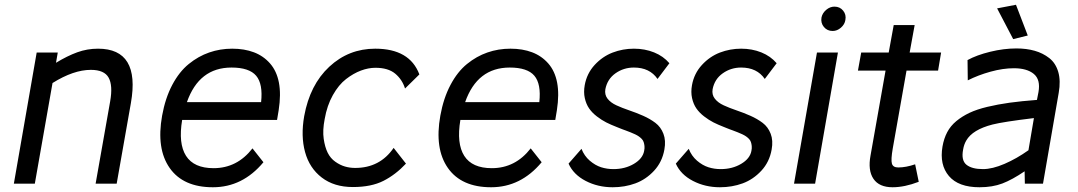

<svg xmlns="http://www.w3.org/2000/svg" viewBox="-20 -770 4521 805"><path d="M391.1 -565.9Q568.8 -565.9 528.8 -337.9L469.2 0H380.9L441.9 -345.2Q453.6 -411.6 435.5 -444.3Q417.5 -477.1 360.8 -477.1Q288.6 -477.1 200.2 -421.9L126 0H38.1L133.8 -549.8H222.2L214.8 -506.8Q262.2 -535.6 304 -550.8Q345.7 -565.9 391.1 -565.9Z M1148.4 -308.1 1141.6 -267.1H743.7Q727.1 -168 760 -116.5Q793 -64.9 875.5 -64.9Q974.1 -64.9 1038.6 -147.9L1084.5 -89.8Q997.1 15.1 872.6 15.1Q748 15.1 691.4 -65.7Q634.8 -146.5 659.7 -285.2Q672.9 -358.4 702.1 -413.8Q731.4 -469.2 771.5 -501.7Q811.5 -534.2 857.2 -550Q902.8 -565.9 953.6 -565.9Q1004.4 -565.9 1044.4 -550.8Q1084.5 -535.6 1112.3 -503.9Q1140.1 -472.2 1149.4 -423.6Q1158.7 -375 1148.4 -308.1ZM950.7 -486.8Q814.5 -486.8 763.7 -341.8H1074.7Q1083 -418 1054 -452.4Q1024.9 -486.8 950.7 -486.8Z M1553.2 -565.9Q1697.8 -565.9 1738.3 -458L1678.2 -398.9Q1666.5 -436.5 1637 -461.2Q1607.4 -485.8 1554.2 -485.8Q1524.4 -485.8 1493.2 -474.1Q1461.9 -462.4 1430.9 -438.5Q1399.9 -414.6 1375.5 -371.1Q1351.1 -327.6 1341.3 -271Q1332 -223.1 1337.2 -188Q1342.3 -152.8 1354 -129.4Q1365.7 -106 1386 -91.8Q1406.2 -77.6 1426.5 -71.8Q1446.8 -65.9 1469.2 -65.9Q1572.8 -65.9 1630.4 -149.9L1682.1 -84Q1638.7 -37.6 1587.6 -11.7Q1536.6 14.2 1459.5 14.2Q1380.9 14.2 1329.1 -25.6Q1277.3 -65.4 1259 -132.6Q1240.7 -199.7 1255.4 -283.2Q1279.3 -414.6 1360.6 -490.2Q1441.9 -565.9 1553.2 -565.9Z M2314.9 -308.1 2308.1 -267.1H1910.2Q1893.6 -168 1926.5 -116.5Q1959.5 -64.9 2042 -64.9Q2140.6 -64.9 2205.1 -147.9L2251 -89.8Q2163.6 15.1 2039.1 15.1Q1914.6 15.1 1857.9 -65.7Q1801.3 -146.5 1826.2 -285.2Q1839.4 -358.4 1868.7 -413.8Q1897.9 -469.2 1938 -501.7Q1978 -534.2 2023.7 -550Q2069.3 -565.9 2120.1 -565.9Q2170.9 -565.9 2210.9 -550.8Q2251 -535.6 2278.8 -503.9Q2306.6 -472.2 2315.9 -423.6Q2325.2 -375 2314.9 -308.1ZM2117.2 -486.8Q1981 -486.8 1930.2 -341.8H2241.2Q2249.5 -418 2220.5 -452.4Q2191.4 -486.8 2117.2 -486.8Z M2786.6 -504.9 2736.8 -439Q2704.1 -486.8 2637.7 -486.8Q2594.7 -486.8 2560.5 -462.6Q2526.4 -438.5 2518.1 -396Q2514.2 -373 2527.3 -356.2Q2540.5 -339.4 2564.5 -328.4Q2588.4 -317.4 2617.9 -307.4Q2647.5 -297.4 2676.3 -284.7Q2705.1 -272 2727.8 -254.9Q2750.5 -237.8 2761.5 -209.2Q2772.5 -180.7 2765.6 -143.1Q2756.3 -90.8 2722.4 -54.2Q2688.5 -17.6 2644 -1.2Q2599.6 15.1 2548.8 15.1Q2486.8 15.1 2435.5 -11.5Q2384.3 -38.1 2363.8 -84L2418 -146Q2429.7 -116.2 2452.6 -96.4Q2475.6 -76.7 2500.2 -68.8Q2524.9 -61 2551.8 -61Q2600.6 -61 2637.7 -83Q2674.8 -105 2680.7 -137.2Q2683.1 -148.4 2682.1 -157.7Q2681.2 -167 2678.7 -174.3Q2676.3 -181.6 2670.7 -187.5Q2665 -193.4 2658.4 -198Q2651.9 -202.6 2642.6 -207Q2633.3 -211.4 2623.8 -215.1Q2614.3 -218.8 2603 -223.1Q2594.7 -226.1 2590.1 -227.8Q2585.4 -229.5 2578.4 -232.4Q2571.3 -235.4 2564.9 -237.8Q2541 -247.1 2521.7 -256.8Q2502.4 -266.6 2482.4 -282Q2462.4 -297.4 2450 -315.4Q2437.5 -333.5 2431.9 -358.6Q2426.3 -383.8 2431.6 -413.1Q2440.4 -461.9 2473.1 -497.6Q2505.9 -533.2 2548.6 -549.6Q2591.3 -565.9 2637.7 -565.9Q2683.6 -565.9 2722.4 -550.3Q2761.2 -534.7 2786.6 -504.9Z M3236.3 -504.9 3186.5 -439Q3153.8 -486.8 3087.4 -486.8Q3044.4 -486.8 3010.3 -462.6Q2976.1 -438.5 2967.8 -396Q2963.9 -373 2977.1 -356.2Q2990.2 -339.4 3014.2 -328.4Q3038.1 -317.4 3067.6 -307.4Q3097.2 -297.4 3126 -284.7Q3154.8 -272 3177.5 -254.9Q3200.2 -237.8 3211.2 -209.2Q3222.2 -180.7 3215.3 -143.1Q3206.1 -90.8 3172.1 -54.2Q3138.2 -17.6 3093.8 -1.2Q3049.3 15.1 2998.5 15.1Q2936.5 15.1 2885.3 -11.5Q2834 -38.1 2813.5 -84L2867.7 -146Q2879.4 -116.2 2902.3 -96.4Q2925.3 -76.7 2950 -68.8Q2974.6 -61 3001.5 -61Q3050.3 -61 3087.4 -83Q3124.5 -105 3130.4 -137.2Q3132.8 -148.4 3131.8 -157.7Q3130.9 -167 3128.4 -174.3Q3126 -181.6 3120.4 -187.5Q3114.7 -193.4 3108.2 -198Q3101.6 -202.6 3092.3 -207Q3083 -211.4 3073.5 -215.1Q3064 -218.8 3052.7 -223.1Q3044.4 -226.1 3039.8 -227.8Q3035.2 -229.5 3028.1 -232.4Q3021 -235.4 3014.6 -237.8Q2990.7 -247.1 2971.4 -256.8Q2952.1 -266.6 2932.1 -282Q2912.1 -297.4 2899.7 -315.4Q2887.2 -333.5 2881.6 -358.6Q2876 -383.8 2881.3 -413.1Q2890.1 -461.9 2922.9 -497.6Q2955.6 -533.2 2998.3 -549.6Q3041 -565.9 3087.4 -565.9Q3133.3 -565.9 3172.1 -550.3Q3210.9 -534.7 3236.3 -504.9Z M3478.5 -742.2Q3501.5 -742.2 3515.1 -725.3Q3528.8 -708.5 3524.4 -686Q3521.5 -667.5 3505.6 -653.8Q3489.7 -640.1 3471.2 -640.1Q3448.2 -640.1 3434.3 -657Q3420.4 -673.8 3424.3 -696.8Q3428.2 -715.3 3444.1 -728.8Q3460 -742.2 3478.5 -742.2ZM3397.5 0H3309.1L3405.3 -549.8H3493.2Z M3780.8 -474.1 3723.1 -147.9Q3714.8 -100.1 3719.5 -84Q3724.1 -67.9 3746.1 -67.9Q3778.3 -67.9 3816.9 -81.1L3832 -7.8Q3772.9 15.1 3722.2 15.1Q3666 15.1 3642.1 -20.3Q3618.2 -55.7 3629.9 -118.2L3692.9 -474.1H3577.1L3590.8 -549.8H3706.1L3727.1 -665H3814.9L3793.9 -549.8H3925.8L3913.1 -474.1Z M4289.1 -621.1 4228 -606 4160.6 -734.9 4239.7 -750ZM4241.7 -566.9Q4283.7 -566.9 4318.1 -557.1Q4352.5 -547.4 4379.4 -526.4Q4406.2 -505.4 4417 -468.3Q4427.7 -431.2 4418.9 -380.9L4353 0H4276.9L4275.9 -51.8Q4224.1 -16.6 4182.6 -0.7Q4141.1 15.1 4086.9 15.1Q3998.5 15.1 3958.5 -32Q3918.5 -79.1 3931.6 -155.8Q3937.5 -189.5 3951.4 -215.8Q3965.3 -242.2 3989.5 -262.2Q4013.7 -282.2 4044.7 -296.9Q4075.7 -311.5 4119.6 -322Q4163.6 -332.5 4213.1 -339.4Q4262.7 -346.2 4327.6 -351.1L4334 -383.8Q4343.3 -436 4314.5 -460Q4285.6 -483.9 4231 -483.9Q4185.1 -483.9 4133.1 -469.5Q4081.1 -455.1 4037.6 -433.1L4036.6 -518.1Q4074.7 -539.1 4131.6 -553Q4188.5 -566.9 4241.7 -566.9ZM4018.1 -143.1Q4009.3 -97.7 4032 -79.3Q4054.7 -61 4101.1 -61Q4140.6 -61 4191.7 -83Q4242.7 -105 4292 -140.1L4314.9 -274.9Q4186 -259.3 4141.6 -248Q4057.6 -226.6 4031.2 -180.7Q4021.5 -164.1 4018.1 -143.1Z"/></svg>

Font: Stilu
Style: Italic
Weight: 400
Italic angle: -10°
Designer: Genilson Lima Santos
Foundry: Genilson Lima Santos
Version: Version 1.200;PS 001.200;hotconv 1.0.88;makeotf.lib2.5.64775